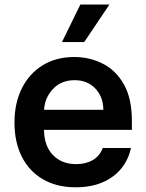

<svg xmlns="http://www.w3.org/2000/svg" viewBox="-20 -799 633 830"><path d="M307.5 10.7Q225.5 10.7 166 -23.8Q106.5 -58.2 74.6 -121.1Q42.6 -183.9 42.6 -269.5Q42.6 -353.7 74.6 -417.4Q106.5 -481.2 164.6 -516.9Q222.7 -552.6 300.8 -552.6Q367.9 -552.6 424.7 -523.6Q481.5 -494.7 515.8 -433.8Q550.1 -372.9 550.1 -277V-237.6H170.1Q171.2 -167.6 209 -128.6Q246.8 -89.5 309.3 -89.5Q350.9 -89.5 381 -107.1Q411.2 -124.6 424.4 -159.1H546.2Q528.8 -79.9 465.9 -34.6Q403.1 10.7 307.5 10.7ZM170.5 -324.2H426.8Q426.5 -380 392.2 -416.2Q358 -452.4 302.6 -452.4Q245 -452.4 209.2 -414.4Q173.3 -376.4 170.5 -324.2ZM247.9 -617.2 327.4 -779.5H453.1L344.1 -617.2Z"/></svg>

Font: Inter Zeller Semi Bold
Style: Regular
Weight: 600
Designer: Rasmus Andersson; Joe Bland
Foundry: zeller
Version: Version 3.015;git-dec3a8cb1